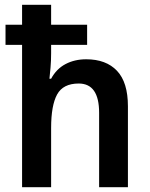

<svg xmlns="http://www.w3.org/2000/svg" viewBox="-20 -780 624 800"><path d="M193 -760V-677H343V-593H193V-558Q193 -527 190.5 -498Q188 -469 186 -452H193Q215 -493 253 -513Q291 -533 339 -533Q422 -533 467.5 -485Q513 -437 513 -337V0H393V-310Q393 -432 308 -432Q243 -432 218 -386.5Q193 -341 193 -247V0H72V-593H3V-677H72V-760Z"/></svg>

Font: Noto Sans Gurmukhi UI SemiCondensed SemiBold
Style: Regular
Weight: 600
Width: 4
Designer: Jelle Bosma - Monotype Design Team
Foundry: Monotype Imaging Inc.
Version: Version 2.004; ttfautohint (v1.8.4.7-5d5b)